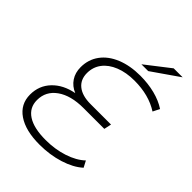

<svg xmlns="http://www.w3.org/2000/svg" viewBox="-245 -1002 1135 1135"><g transform="rotate(45 322.5 -435.0)"><path d="M189 -493Q189 -438 227 -408Q265 -378 334 -378H505L495 -332H321Q216 -332 154.5 -288.5Q93 -245 93 -171Q93 -108 145 -74Q197 -40 296 -40Q374 -40 441.5 -62Q509 -84 550 -123L571 -83Q526 -42 451 -18.5Q376 5 289 5Q173 5 107 -40Q41 -85 41 -165Q41 -240 90.5 -292Q140 -344 224 -360Q183 -377 160.5 -411Q138 -445 138 -491Q138 -555 173.5 -603.5Q209 -652 274 -678.5Q339 -705 424 -705Q489 -705 546 -690.5Q603 -676 645 -648L624 -606Q540 -660 420 -660Q351 -660 298.5 -639Q246 -618 217.5 -580.5Q189 -543 189 -493ZM532 -875H607L437 -757H380Z"/></g></svg>

Font: Montserrat Alternates Light
Style: Italic
Weight: 300
Italic angle: -11.3°
Designer: Julieta Ulanovsky
Foundry: Julieta Ulanovsky
Version: Version 7.200